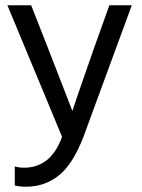

<svg xmlns="http://www.w3.org/2000/svg" viewBox="-20 -529 536 727"><path d="M296 -11Q256 93 202.5 135.5Q149 178 78 178Q52 178 36 173V101Q51 106 71 106Q173 106 215 -11L8 -509H98L164 -341L254 -109Q262 -135 334 -341L394 -509H479Z"/></svg>

Font: Hind Siliguri Fixed
Style: Regular
Weight: 400
Designer: Jyotish Sonowal
Foundry: Indian Type Foundry
Version: Version 1.001;October 28, 2021;FontCreator 12.0.0.2565 64-bi